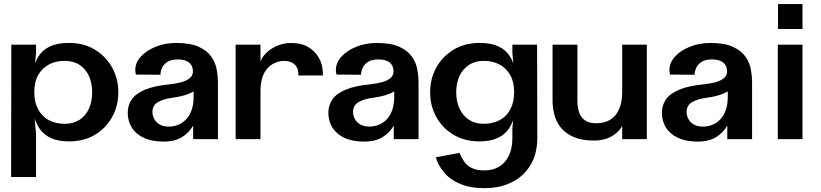

<svg xmlns="http://www.w3.org/2000/svg" viewBox="-20 -695 4103 959"><path d="M36.5 -472H160V-429.9L141.3 -234L160 -26.1V189H35.5ZM324.9 -480.6Q399.3 -480.6 454.2 -446.8Q509.2 -413.1 540.1 -357.5Q571 -301.9 571 -234Q571 -166.2 540.1 -110.6Q509.2 -55 454.2 -21.9Q399.3 11.2 324.9 11.2Q270.7 11.2 234 -5.6Q197.3 -22.3 176.3 -54.3Q155.2 -86.3 145.9 -131.3Q136.5 -176.4 136.5 -234Q136.5 -292.2 144.4 -337.5Q152.3 -382.7 173 -414.8Q193.7 -446.9 230.8 -463.7Q267.9 -480.6 324.9 -480.6ZM302.7 -391Q258 -391 224.1 -372.8Q190.2 -354.5 170.7 -320.2Q151.2 -285.8 151.2 -234Q151.2 -184.2 170.8 -148.4Q190.4 -112.6 224.2 -94.6Q258.1 -76.6 303.6 -76.6Q346.8 -76.6 377.5 -96.8Q408.3 -117 424.3 -152.5Q440.3 -188 440.3 -234Q440.3 -281 424.1 -315.9Q407.9 -350.7 377.3 -370.9Q346.7 -391 302.7 -391Z M797.7 12.2Q737.5 12.2 697.8 -6.8Q658.1 -25.7 638 -58.4Q618 -91.1 618 -131.6Q618 -169.3 638 -198.3Q657.9 -227.3 704.1 -246.9Q750.3 -266.5 827.5 -273.9Q860.9 -277.3 887.2 -284.7Q913.5 -292.2 928.6 -305.3Q943.7 -318.3 943.7 -338.5Q943.7 -367.2 924.2 -382.7Q904.6 -398.2 869.4 -398.2Q835.1 -398.2 816.6 -386.2Q798.1 -374.2 790.6 -358.4Q783.1 -342.6 781.9 -330.9Q781.7 -327.7 781.5 -325.5Q781.3 -323.3 782.4 -321.6L658.7 -322.6Q657.2 -329.7 656.3 -335.9Q655.4 -342.1 655.6 -348.5Q657.3 -385.1 685.8 -414.8Q714.3 -444.5 760.1 -462.5Q805.9 -480.4 859.7 -480.4Q932.1 -480.4 973.7 -460.8Q1015.4 -441.3 1036.1 -411.1Q1056.7 -380.9 1062.6 -347.2Q1068.5 -313.5 1068.5 -285.5V0H944.7V-67.7Q925.4 -33 889.3 -10.4Q853.2 12.2 797.7 12.2ZM823.1 -62.7Q848.4 -62.7 871.1 -72.2Q893.9 -81.7 910.9 -100.2Q927.9 -118.7 937.5 -146.6Q947.1 -174.5 947.1 -212.6V-238.5Q925.1 -225.7 897.6 -217.9Q870 -210.1 836.1 -205.9Q793.7 -200 767.5 -184Q741.4 -168 741.4 -136Q741.4 -118.5 749.6 -102.1Q757.9 -85.7 775.8 -74.2Q793.8 -62.7 823.1 -62.7Z M1156.9 0V-472H1281V-388.4Q1292.7 -416.7 1317.1 -437.4Q1341.5 -458.1 1371.7 -469.1Q1402 -480.2 1433.1 -480.2Q1485.6 -480.4 1520.4 -459.5Q1555.1 -438.6 1573.4 -404.9Q1591.7 -371.3 1592.5 -333Q1592.7 -329.5 1592.7 -326.2Q1592.7 -322.9 1592.1 -318.2H1470.3Q1471.8 -353.5 1452.5 -372.2Q1433.2 -390.9 1399.6 -390.9Q1370.7 -390.9 1343.6 -376.1Q1316.5 -361.3 1299.4 -329.9Q1282.3 -298.5 1281 -246.3V0Z M1799.7 12.2Q1739.5 12.2 1699.8 -6.8Q1660.1 -25.7 1640 -58.4Q1620 -91.1 1620 -131.6Q1620 -169.3 1640 -198.3Q1659.9 -227.3 1706.1 -246.9Q1752.3 -266.5 1829.5 -273.9Q1862.9 -277.3 1889.2 -284.7Q1915.5 -292.2 1930.6 -305.3Q1945.7 -318.3 1945.7 -338.5Q1945.7 -367.2 1926.2 -382.7Q1906.6 -398.2 1871.4 -398.2Q1837.1 -398.2 1818.6 -386.2Q1800.1 -374.2 1792.6 -358.4Q1785.1 -342.6 1783.9 -330.9Q1783.7 -327.7 1783.5 -325.5Q1783.3 -323.3 1784.4 -321.6L1660.7 -322.6Q1659.2 -329.7 1658.3 -335.9Q1657.4 -342.1 1657.6 -348.5Q1659.3 -385.1 1687.8 -414.8Q1716.3 -444.5 1762.1 -462.5Q1807.9 -480.4 1861.7 -480.4Q1934.1 -480.4 1975.7 -460.8Q2017.4 -441.3 2038.1 -411.1Q2058.7 -380.9 2064.6 -347.2Q2070.5 -313.5 2070.5 -285.5V0H1946.7V-67.7Q1927.4 -33 1891.3 -10.4Q1855.2 12.2 1799.7 12.2ZM1825.1 -62.7Q1850.4 -62.7 1873.1 -72.2Q1895.9 -81.7 1912.9 -100.2Q1929.9 -118.7 1939.5 -146.6Q1949.1 -174.5 1949.1 -212.6V-238.5Q1927.1 -225.7 1899.6 -217.9Q1872 -210.1 1838.1 -205.9Q1795.7 -200 1769.5 -184Q1743.4 -168 1743.4 -136Q1743.4 -118.5 1751.6 -102.1Q1759.9 -85.7 1777.8 -74.2Q1795.8 -62.7 1825.1 -62.7Z M2400.4 244.8Q2326.4 244.8 2275.7 222.4Q2225.1 200 2196.1 164.1Q2167.1 128.3 2157.1 90.5L2275.3 68.5Q2284.7 92.4 2298.7 112.7Q2312.7 133 2337.2 144.6Q2361.6 156.2 2400.3 156.2Q2442 156.2 2472.9 137.6Q2503.7 119 2521.5 83.2Q2539.2 47.3 2539.2 -6.3H2663.7Q2663.7 73.1 2629.8 129.3Q2595.9 185.4 2536.7 215.1Q2477.5 244.8 2400.4 244.8ZM2662.7 -472 2663.7 -6.3H2539.2V-54.6L2557.5 -234L2539.2 -429.9V-472ZM2375.1 -480.6Q2432.1 -480.6 2468.8 -463.7Q2505.5 -446.7 2526.2 -414.7Q2546.9 -382.7 2555.2 -337.5Q2563.5 -292.2 2563.5 -234Q2563.5 -176.4 2553.7 -131.3Q2544 -86.3 2522.9 -54.3Q2501.9 -22.3 2465.6 -5.6Q2429.3 11.2 2375.1 11.2Q2300.9 11.2 2245.4 -21.9Q2189.9 -55 2159.2 -110.6Q2128.5 -166.2 2128.5 -233.9Q2128.5 -302 2159.2 -357.5Q2189.9 -413.1 2245.4 -446.8Q2300.9 -480.6 2375.1 -480.6ZM2395.7 -391Q2353.5 -391 2322.7 -370.9Q2291.9 -350.7 2275.3 -315.9Q2258.7 -281 2258.7 -234Q2258.7 -188 2275.3 -152.4Q2291.8 -116.9 2322.5 -96.7Q2353.2 -76.6 2395.5 -76.6Q2440.9 -76.6 2475.2 -94.6Q2509.6 -112.5 2528.8 -148.4Q2548 -184.2 2548 -234Q2548 -285.7 2528.5 -320.1Q2509 -354.5 2475 -372.8Q2441.1 -391 2395.7 -391Z M2948 7Q2885.2 7 2844.4 -11.1Q2803.6 -29.1 2780.7 -58.3Q2757.8 -87.5 2748.8 -122.7Q2739.9 -157.9 2739.9 -192.7V-472H2864V-192.5Q2864 -158.4 2873 -132.9Q2881.9 -107.5 2902.5 -93.4Q2923.1 -79.4 2958.4 -79.4Q2980.1 -79.4 3002.4 -85.8Q3024.7 -92.2 3043.4 -108.6Q3062.2 -125.1 3074.5 -155.3Q3086.9 -185.4 3087.7 -233.1V-472H3210.7V-0.2H3087.7V-65.7Q3074.6 -43.1 3054 -26.7Q3033.3 -10.4 3006.3 -1.7Q2979.3 7 2948 7Z M3465.7 12.2Q3405.5 12.2 3365.8 -6.8Q3326.1 -25.7 3306 -58.4Q3286 -91.1 3286 -131.6Q3286 -169.3 3306 -198.3Q3325.9 -227.3 3372.1 -246.9Q3418.3 -266.5 3495.5 -273.9Q3528.9 -277.3 3555.2 -284.7Q3581.5 -292.2 3596.6 -305.3Q3611.7 -318.3 3611.7 -338.5Q3611.7 -367.2 3592.2 -382.7Q3572.6 -398.2 3537.4 -398.2Q3503.1 -398.2 3484.6 -386.2Q3466.1 -374.2 3458.6 -358.4Q3451.1 -342.6 3449.9 -330.9Q3449.7 -327.7 3449.5 -325.5Q3449.3 -323.3 3450.4 -321.6L3326.7 -322.6Q3325.2 -329.7 3324.3 -335.9Q3323.4 -342.1 3323.6 -348.5Q3325.3 -385.1 3353.8 -414.8Q3382.3 -444.5 3428.1 -462.5Q3473.9 -480.4 3527.7 -480.4Q3600.1 -480.4 3641.7 -460.8Q3683.4 -441.3 3704.1 -411.1Q3724.7 -380.9 3730.6 -347.2Q3736.5 -313.5 3736.5 -285.5V0H3612.7V-67.7Q3593.4 -33 3557.3 -10.4Q3521.2 12.2 3465.7 12.2ZM3491.1 -62.7Q3516.4 -62.7 3539.1 -72.2Q3561.9 -81.7 3578.9 -100.2Q3595.9 -118.7 3605.5 -146.6Q3615.1 -174.5 3615.1 -212.6V-238.5Q3593.1 -225.7 3565.6 -217.9Q3538 -210.1 3504.1 -205.9Q3461.7 -200 3435.5 -184Q3409.4 -168 3409.4 -136Q3409.4 -118.5 3417.6 -102.1Q3425.9 -85.7 3443.8 -74.2Q3461.8 -62.7 3491.1 -62.7Z M3865 0V-472H3988.3V0ZM3866 -550.3V-674.6H3988.3V-550.3Z"/></svg>

Font: Panamera Thin
Style: Regular
Weight: 100
Designer: Bastien Sozeau
Foundry: NBR — Bastien Sozeau
Version: Version 3.003;gftools[0.9.33]